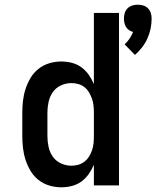

<svg xmlns="http://www.w3.org/2000/svg" viewBox="-20 -790 666 818"><path d="M555 -556 511 -601Q523 -612 532 -625.5Q541 -639 547 -654Q538 -656 530 -661.5Q522 -667 517 -675Q512 -683 510 -692.5Q508 -702 508 -711Q508 -723 511.5 -734.5Q515 -746 523.5 -754.5Q532 -763 543.5 -766.5Q555 -770 567 -770Q579 -770 590.5 -766.5Q602 -763 610.5 -754.5Q619 -746 622.5 -734.5Q626 -723 626 -711Q626 -689 621.5 -667.5Q617 -646 608 -626Q599 -606 585.5 -588.5Q572 -571 555 -556ZM241 8Q215 8 190 0.5Q165 -7 144.5 -23Q124 -39 110.5 -61.5Q97 -84 89 -108.5Q81 -133 78 -158.5Q75 -184 75 -210V-310Q75 -336 78 -361.5Q81 -387 89 -411.5Q97 -436 110.5 -458.5Q124 -481 144.5 -497Q165 -513 190 -520.5Q215 -528 241 -528Q263 -528 285.5 -522.5Q308 -517 326.5 -503.5Q345 -490 358 -471.5Q371 -453 380 -432V-735H487V0H380V-88Q371 -67 358 -48.5Q345 -30 326.5 -16.5Q308 -3 285.5 2.5Q263 8 241 8ZM284 -84Q284 -84 284 -84Q284 -84 284 -84Q299 -84 313.5 -88Q328 -92 340 -101.5Q352 -111 360 -124Q368 -137 372.5 -151Q377 -165 378.5 -180Q380 -195 380 -210V-310Q380 -325 378.5 -340Q377 -355 372 -369Q367 -383 359.5 -396Q352 -409 340 -418.5Q328 -428 313.5 -432Q299 -436 284 -436Q261 -436 239.5 -426Q218 -416 205 -397.5Q192 -379 187 -356Q182 -333 182 -310V-210Q182 -187 187 -164Q192 -141 205 -122.5Q218 -104 239.5 -94Q261 -84 284 -84Z"/></svg>

Font: Zed Mono Semibold Extended
Style: Regular
Weight: 600
Width: 7
Monospace: yes
Designer: Belleve Invis
Foundry: Belleve Invis
Version: Version 1.0.0; ttfautohint (v1.8.4)